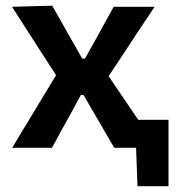

<svg xmlns="http://www.w3.org/2000/svg" viewBox="-20 -522 630 678"><path d="M23 0Q43.5 -34.5 59 -60Q74.5 -85.5 88.2 -108Q102 -130.5 117.5 -156.5L178 -256.5L118.5 -348.5Q94.5 -386 73.5 -418.5Q52.5 -451 22.5 -498L164.5 -502Q182.5 -470.5 197.2 -444Q212 -417.5 228.5 -388.5L270.5 -315H280L321 -388Q336.5 -417 350.5 -442.2Q364.5 -467.5 381.5 -498H526Q504 -465.5 488.5 -442Q473 -418.5 459.2 -397.8Q445.5 -377 428.5 -351L363.5 -253L430 -155Q440 -140.5 449.2 -126.8Q458.5 -113 468 -99H575V135.5H465.5L460.5 0H383.5Q366.5 -29 352.5 -53Q338.5 -77 321.5 -106.5L275 -186.5H265.5L224 -110Q207 -79.5 193.5 -55.2Q180 -31 163.5 0Z"/></svg>

Font: Commissioner SemiBold
Style: Regular
Weight: 600
Designer: Kostas Bartsokas
Foundry: Kostas Bartsokas
Version: Version 1.000; ttfautohint (v1.8.3)